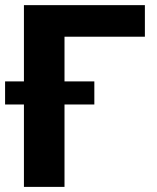

<svg xmlns="http://www.w3.org/2000/svg" viewBox="-35 -731 613 751"><path d="M531.7 -710.9V-587.4H217.3V0H58.6V-710.9ZM334 -412.6V-322.3H-15.1V-412.6Z"/></svg>

Font: Roboto ExtraBold
Style: Regular
Weight: 800
Designer: Christian Robertson
Foundry: Google
Version: Version 3.009; 2024